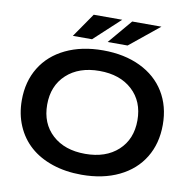

<svg xmlns="http://www.w3.org/2000/svg" viewBox="-102 -1076 1184 1194"><g transform="rotate(10 490.0 -478.5)"><path d="M490.2 18.1Q389.2 18.1 305.9 -10Q222.7 -38.1 165.3 -89.1Q107.9 -140.1 76.4 -213.4Q44.9 -286.6 44.9 -375Q44.9 -492.7 99.1 -581.3Q153.3 -669.9 254.4 -718.5Q355.5 -767.1 490.2 -767.1Q624.5 -767.1 725.6 -718.5Q826.7 -669.9 880.9 -581.3Q935.1 -492.7 935.1 -375Q935.1 -256.8 880.9 -168Q826.7 -79.1 725.8 -30.5Q625 18.1 490.2 18.1ZM774.9 -375Q774.9 -494.6 697.3 -565.9Q619.6 -637.2 490.2 -637.2Q360.4 -637.2 282.7 -565.7Q205.1 -494.1 205.1 -375Q205.1 -255.9 282.7 -184.8Q360.4 -113.8 490.2 -113.8Q620.1 -113.8 697.5 -184.8Q774.9 -255.9 774.9 -375ZM636.2 -975.1H820.8L633.8 -823.2H507.8ZM393.1 -975.1H573.2L409.2 -823.2H288.1Z"/></g></svg>

Font: Mattone
Style: Regular
Weight: 400
Width: 6
Designer: Nunzio Mazzaferro
Foundry: Collletttivo
Version: Version 2.000;Glyphs 3.2 (3217)